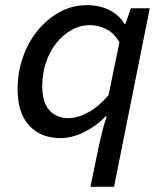

<svg xmlns="http://www.w3.org/2000/svg" viewBox="-20 -521 640 741"><path d="M329 200 361 45Q364 31 368.5 11.5Q373 -8 379 -30Q385 -52 392 -72H388Q351 -34 304.5 -11Q258 12 213 12Q138 12 93 -36Q48 -84 48 -176Q48 -242 68.5 -300.5Q89 -359 126 -404Q163 -449 211 -475Q259 -501 315 -501Q366 -501 403.5 -481.5Q441 -462 460 -429H464L485 -489H558L420 200ZM244 -65Q280 -65 321 -87.5Q362 -110 399 -154L441 -358Q420 -394 389.5 -409Q359 -424 328 -424Q290 -424 256 -405Q222 -386 196.5 -353.5Q171 -321 157 -278.5Q143 -236 143 -189Q143 -126 170.5 -95.5Q198 -65 244 -65Z"/></svg>

Font: Source Code Pro ExtraLight Medium
Style: Italic
Weight: 500
Italic angle: -11°
Monospace: yes
Version: Version 1.016;hotconv 1.0.116;makeotfexe 2.5.65601